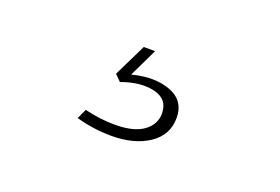

<svg xmlns="http://www.w3.org/2000/svg" viewBox="-48 -121 695 477"><g transform="rotate(20 300.0 117.5)"><path d="M266 235Q220 235 173 222L185 196Q226 206 265 206Q315 206 340.5 187.5Q366 169 366 140Q366 102 328 93Q290 84 241 102L225 86L267 0H297L261 75Q319 60 361.5 76Q404 92 404 138Q404 183 365.5 209Q327 235 266 235Z"/></g></svg>

Font: Murecho Light
Style: Regular
Weight: 300
Designer: Neil Summerour
Foundry: Positype
Version: Version 1.010; ttfautohint (v1.8.3)